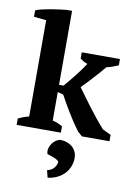

<svg xmlns="http://www.w3.org/2000/svg" viewBox="-100 -736 755 1059"><g transform="rotate(10 278.0 -207.0)"><path d="M308.1 -456.5H522V-421.4Q504.9 -414.1 489.5 -408.4Q474.1 -402.8 456.1 -398.9Q443.4 -383.3 427 -364.7Q410.6 -346.2 393.8 -327.9Q377 -309.6 361.6 -293.5Q346.2 -277.3 335.4 -266.1Q349.1 -247.6 367.2 -222.7Q385.3 -197.8 406.2 -169.9Q427.2 -142.1 450.4 -113Q473.6 -84 497.6 -57.6L543.9 -35.6V0H389.6L364.7 -21.5Q343.8 -49.8 327.4 -74.7Q311 -99.6 297.4 -122.3Q283.7 -145 271.7 -166.3Q259.8 -187.5 248 -209L215.8 -217.8V-57.6Q231.4 -54.7 244.1 -49.3Q256.8 -43.9 271.5 -35.6V0H23.9V-35.6Q53.7 -50.3 84 -57.6V-596.7L14.6 -604V-639.6Q27.3 -645.5 49.3 -650.9Q71.3 -656.2 95.9 -660.4Q120.6 -664.6 144.5 -667.7Q168.5 -670.9 184.6 -672.4H215.8V-258.3H241.2Q254.4 -273.4 269.3 -291.7Q284.2 -310.1 299.1 -328.9Q314 -347.7 327.1 -365.7Q340.3 -383.8 349.6 -398.9Q337.4 -402.8 327.6 -408.4Q317.9 -414.1 308.1 -421.4ZM232.4 217.3Q260.7 210 272.9 192.9Q285.2 175.8 285.2 159.7Q274.9 148.4 256.6 141.8Q238.3 135.3 219.2 128.9Q214.4 113.8 218 98.4Q221.7 83 230.2 70.8Q238.8 58.6 250.7 50Q262.7 41.5 275.9 39.6Q293.9 39.6 311.5 45.4Q329.1 51.3 341.8 61.8Q354.5 72.3 362.5 88.1Q370.6 104 370.6 126.5Q370.6 149.4 362.1 171.6Q353.5 193.8 337.4 211.4Q321.3 229 297.6 241.2Q273.9 253.4 242.7 257.3Z"/></g></svg>

Font: PT Astra Serif
Style: Bold
Weight: 700
Designer: A.Korolkova, I. Chaeva
Foundry: ParaType Ltd
Version: Version 1.002